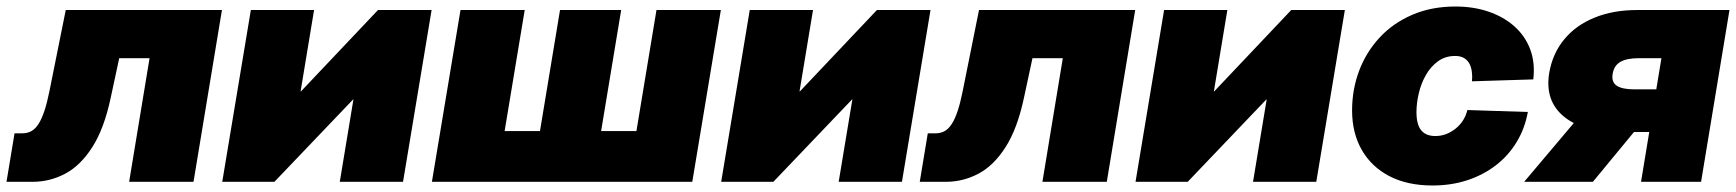

<svg xmlns="http://www.w3.org/2000/svg" viewBox="-53 -553 5281 584"><path d="M-33.2 0 -8.8 -147.5H14.6Q30.8 -147.5 43 -154.5Q55.2 -161.6 64.7 -176.8Q74.2 -191.9 82.3 -216.3Q90.3 -240.7 97.2 -274.9L147 -522.5H622.1L535.6 0H339.8L401.9 -376H309.6L283.7 -255.4Q263.7 -161.6 227.8 -105.5Q191.9 -49.3 145.3 -24.7Q98.6 0 46.4 0Z M1172.9 0H980.5L1022 -250.5H1021L781.7 0H623L710 -522.5H902.3L861.3 -274.9H862.3L1096.7 -522.5H1259.8Z M1347.7 -522.5H1543L1481.9 -154.3H1589.4L1650.4 -522.5H1836.4L1775.4 -154.3H1882.8L1943.8 -522.5H2139.6L2052.7 0H1260.7Z M2690.4 0H2498L2539.6 -250.5H2538.6L2299.3 0H2140.6L2227.5 -522.5H2419.9L2378.9 -274.9H2379.9L2614.3 -522.5H2777.3Z M2744.6 0 2769 -147.5H2792.5Q2808.6 -147.5 2820.8 -154.5Q2833 -161.6 2842.5 -176.8Q2852.1 -191.9 2860.1 -216.3Q2868.2 -240.7 2875 -274.9L2924.8 -522.5H3399.9L3313.5 0H3117.7L3179.7 -376H3087.4L3061.5 -255.4Q3041.5 -161.6 3005.6 -105.5Q2969.7 -49.3 2923.1 -24.7Q2876.5 0 2824.2 0Z M3950.7 0H3758.3L3799.8 -250.5H3798.8L3559.6 0H3400.9L3487.8 -522.5H3680.2L3639.2 -274.9H3640.1L3874.5 -522.5H4037.6Z M4304.2 11.2Q4228 11.2 4173.3 -17.1Q4118.7 -45.4 4089.1 -96.9Q4059.6 -148.4 4059.6 -217.3Q4059.6 -280.3 4080.8 -337.2Q4102.1 -394 4142.8 -438.2Q4183.6 -482.4 4242.2 -507.8Q4300.8 -533.2 4374 -533.2Q4428.7 -533.2 4474.6 -517.6Q4520.5 -502 4553.2 -472.9Q4585.9 -443.8 4601.3 -403.1Q4616.7 -362.3 4610.8 -311.5L4424.3 -305.7Q4425.8 -321.3 4423.8 -335.4Q4421.9 -349.6 4416 -360.1Q4410.2 -370.6 4399.7 -376.7Q4389.2 -382.8 4373 -382.8Q4343.3 -382.8 4321 -366.7Q4298.8 -350.6 4284.2 -325Q4269.5 -299.3 4262.5 -269.3Q4255.4 -239.3 4255.4 -211.4Q4255.4 -187.5 4261.5 -171.4Q4267.6 -155.3 4280.5 -147.2Q4293.5 -139.2 4312.5 -139.2Q4329.6 -139.2 4345.2 -145Q4360.8 -150.9 4374.3 -161.6Q4387.7 -172.4 4397 -186.8Q4406.2 -201.2 4410.2 -218.3L4594.2 -212.4Q4585 -161.6 4559.8 -120.4Q4534.7 -79.1 4496.3 -49.8Q4458 -20.5 4409.4 -4.6Q4360.8 11.2 4304.2 11.2Z M5121.1 0H4938.5L5000.5 -376H4931.2Q4895.5 -376 4876 -365Q4856.4 -354 4852.1 -328.1Q4848.1 -303.2 4864.7 -292.2Q4881.3 -281.2 4918.5 -281.2H5060.1L5038.6 -151.4H4872.1Q4760.3 -151.4 4702.9 -199.2Q4645.5 -247.1 4659.2 -331.1Q4669.4 -390.6 4705.1 -433.6Q4740.7 -476.6 4797.4 -499.5Q4854 -522.5 4926.3 -522.5H5207.5ZM4792 0H4583L4776.4 -229H4981Z"/></svg>

Font: Inter 28pt Black
Style: Italic
Weight: 900
Italic angle: -9.3988°
Designer: Rasmus Andersson
Foundry: rsms
Version: Version 4.001;git-66647c0bb